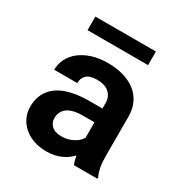

<svg xmlns="http://www.w3.org/2000/svg" viewBox="-167 -840 935 979"><g transform="rotate(30 300.0 -350.5)"><path d="M398.9 0Q394 -9.8 390.6 -22.5Q387.2 -35.2 384.8 -49.3Q373.5 -37.1 358.9 -26.4Q344.2 -15.6 326.4 -7.6Q308.6 0.5 287.1 5.1Q265.6 9.8 240.7 9.8Q200.2 9.8 166.3 -2Q132.3 -13.7 107.9 -34.7Q83.5 -55.7 69.8 -84.7Q56.2 -113.8 56.2 -147.9Q56.2 -231.4 118.4 -277.1Q180.7 -322.8 304.2 -322.8H379.9V-354Q379.9 -392.1 355 -414.3Q330.1 -436.5 283.2 -436.5Q241.7 -436.5 222.7 -418.7Q203.6 -400.9 203.6 -371.1H67.9Q67.9 -404.8 82.8 -435.1Q97.7 -465.3 126.2 -488.3Q154.8 -511.2 196 -524.7Q237.3 -538.1 290.5 -538.1Q338.4 -538.1 379.6 -526.4Q420.9 -514.6 451.2 -491.7Q481.4 -468.8 498.5 -433.8Q515.6 -398.9 515.6 -353V-126.5Q515.6 -84 521 -56.2Q526.4 -28.3 536.6 -8.3V0ZM269.5 -95.2Q290 -95.2 307.6 -100.1Q325.2 -105 339.4 -112.8Q353.5 -120.6 363.8 -130.6Q374 -140.6 379.9 -150.9V-241.7H310.5Q278.8 -241.7 256.3 -235.6Q233.9 -229.5 219.7 -218.5Q205.6 -207.5 198.7 -192.1Q191.9 -176.8 191.9 -158.7Q191.9 -131.3 211.2 -113.3Q230.5 -95.2 269.5 -95.2ZM470.7 -630.9H114.3V-710.9H470.7Z"/></g></svg>

Font: Roboto Mono
Style: Bold
Weight: 700
Designer: Google
Version: Version 2.000985; 2015; ttfautohint (v1.3)